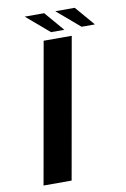

<svg xmlns="http://www.w3.org/2000/svg" viewBox="-90 -856 595 909"><g transform="rotate(-10 208.0 -401.5)"><path d="M44 0H179L298.5 -675H163.5ZM352 -709H416L335.5 -803H242ZM205 -709H269L188.5 -803H95Z"/></g></svg>

Font: Anybody Expanded Medium
Style: Italic
Weight: 500
Width: 7
Italic angle: -10°
Version: Version 1.113;gftools[0.9.25]